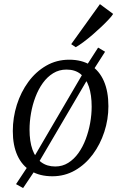

<svg xmlns="http://www.w3.org/2000/svg" viewBox="-20 -864 593 952"><path d="M94.5 68.5 59.5 49 118 -39.5 153 -93 390 -498 411.5 -542.5 466.5 -628 501 -607.5 446 -521.5 413.5 -470 174 -62 150.5 -15ZM323 -568Q386 -568 429.2 -540.8Q472.5 -513.5 495 -462Q517.5 -410.5 517.5 -337.5Q517.5 -272 497.2 -210Q477 -148 440 -98.2Q403 -48.5 352 -19.2Q301 10 239.5 10Q177.5 10 133.5 -16.2Q89.5 -42.5 66.5 -92.8Q43.5 -143 43.5 -214Q43.5 -281 63.5 -344.2Q83.5 -407.5 120.5 -458Q157.5 -508.5 209 -538.2Q260.5 -568 323 -568ZM309.5 -519Q273 -519 243.8 -501Q214.5 -483 192.5 -452.5Q170.5 -422 155.8 -383.2Q141 -344.5 133.8 -302.8Q126.5 -261 126.5 -221Q126.5 -163 141 -122.2Q155.5 -81.5 184 -60Q212.5 -38.5 254 -38.5Q289.5 -38.5 318.2 -56.5Q347 -74.5 368.8 -105Q390.5 -135.5 405 -174Q419.5 -212.5 427 -254Q434.5 -295.5 434.5 -335Q434.5 -393 420.8 -434Q407 -475 379.5 -497Q352 -519 309.5 -519ZM333 -645 475.5 -843.5 541 -795Q535.5 -785.5 520.2 -769Q505 -752.5 484 -732.5Q463 -712.5 439.8 -692.5Q416.5 -672.5 394.5 -656Q372.5 -639.5 355.5 -630Z"/></svg>

Font: Merriweather Light 18pt Light
Style: Italic
Weight: 300
Italic angle: -7.8°
Version: Version 2.101